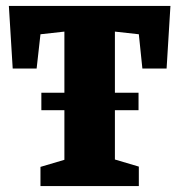

<svg xmlns="http://www.w3.org/2000/svg" viewBox="-20 -630 607 650"><path d="M10 -610H557L544 -398H462L450 -514L369 -523V-316H449V-257H369V-90L450 -66V0H117V-65L198 -89V-257H120V-316H198V-523L117 -514L104 -398H23Z"/></svg>

Font: Grenze ExtraBold
Style: Regular
Weight: 800
Designer: Renata Polastri
Foundry: Omnibus-Type
Version: Version 1.002; ttfautohint (v1.8)